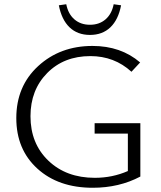

<svg xmlns="http://www.w3.org/2000/svg" viewBox="-20 -881 760 907"><path d="M258 -856 293 -861Q302 -815 331.5 -789.5Q361 -764 405 -764Q449 -764 478.5 -789.5Q508 -815 517 -861L552 -856Q539 -788 501.5 -752Q464 -716 405 -716Q346 -716 308.5 -752Q271 -788 258 -856ZM427 -299H643V-47Q543 6 418 6Q256 6 156.5 -84.5Q57 -175 57 -323Q57 -474 160.5 -569Q264 -664 417 -664Q551 -664 642 -586L601 -542Q520 -616 407 -616Q282 -616 203 -536Q124 -456 124 -332Q124 -203 208.5 -122Q293 -41 428 -41Q511 -41 584 -73V-250H427Z"/></svg>

Font: EauTestSC Semilight
Style: Regular
Weight: 300
Designer: Christian Thalmann (Catharsis Fonts)
Version: Version 0.001;PS 000.001;hotconv 1.0.88;makeotf.lib2.5.64775